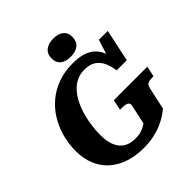

<svg xmlns="http://www.w3.org/2000/svg" viewBox="-249 -1109 1297 1297"><g transform="rotate(-45 399.0 -461.0)"><path d="M233 -254Q233 -296 239 -340.5Q245 -385 257 -428.5Q269 -472 288 -510.5Q307 -549 333 -578.5Q359 -608 392.5 -625Q426 -642 468 -642Q518 -642 549 -622.5Q580 -603 597 -567Q614 -531 620 -484H717L766 -715H681L629 -550L667 -531Q663 -577 649 -613.5Q635 -650 609.5 -675.5Q584 -701 543.5 -714.5Q503 -728 444 -728Q366 -728 302.5 -705Q239 -682 190 -641Q141 -600 107.5 -545.5Q74 -491 56.5 -427Q39 -363 39 -294Q39 -222 62.5 -164.5Q86 -107 130.5 -66.5Q175 -26 238 -4.5Q301 17 379 17Q431 17 474.5 8Q518 -1 553 -16Q588 -31 614.5 -48Q641 -65 659 -81L694 -242Q699 -265 714 -272.5Q729 -280 753 -280H768L784 -355H464L448 -280H464Q485 -280 499.5 -277Q514 -274 521 -265.5Q528 -257 525 -241L495 -103Q488 -98 473.5 -89.5Q459 -81 437 -74.5Q415 -68 384 -68Q347 -68 318.5 -80Q290 -92 271 -115.5Q252 -139 242.5 -173.5Q233 -208 233 -254ZM466 -768Q514 -768 541.5 -790.5Q569 -813 569 -855Q569 -896 542.5 -917.5Q516 -939 469 -939Q422 -939 394 -916.5Q366 -894 366 -852Q366 -811 392.5 -789.5Q419 -768 466 -768Z"/></g></svg>

Font: Roboto Serif 20pt
Style: Bold Italic
Weight: 700
Italic angle: -10°
Version: Version 1.007